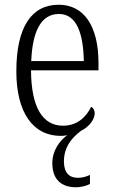

<svg xmlns="http://www.w3.org/2000/svg" viewBox="-20 -564 479 811"><path d="M301 227C321 227 343 222 360 213V175C340 184 325 187 308 187C274 187 250 167 250 118C250 57 283 18 323 -12C355 -27 380 -59 380 -85C380 -100 373 -109 365 -113C345 -71 307 -33 246 -33C162 -33 112 -107 111 -267H396V-298C396 -455 334 -544 228 -544C114 -544 49 -451 49 -263C49 -89 119 10 237 10C246 10 255 9 264 7C232 30 201 72 201 125C201 195 240 227 301 227ZM334 -306H112C117 -431 153 -505 229 -505C303 -505 332 -424 334 -306Z"/></svg>

Font: Noto Serif Sinhala Condensed Light
Style: Regular
Weight: 300
Width: 3
Designer: Jelle Bosma - Monotype Design Team
Foundry: Monotype Imaging Inc.
Version: Version 2.007